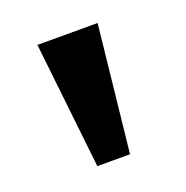

<svg xmlns="http://www.w3.org/2000/svg" viewBox="-69 -792 416 429"><g transform="rotate(-20 139.5 -578.0)"><path d="M94.2 -427.2 61 -727.5H204.1L171.9 -427.2Z"/></g></svg>

Font: Inter 24pt
Style: Bold
Weight: 700
Designer: Rasmus Andersson
Foundry: rsms
Version: Version 4.001;git-66647c0bb